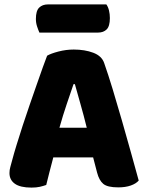

<svg xmlns="http://www.w3.org/2000/svg" viewBox="-20 -841 667 872"><path d="M159 -693Q154 -704 148.5 -720.5Q143 -737 143 -755Q143 -792 158 -806.5Q173 -821 198 -821H463Q471 -810 475 -793.5Q479 -777 479 -759Q479 -722 464.5 -707.5Q450 -693 425 -693ZM403 -126H222Q212 -90 204.5 -59Q197 -28 190 -1Q176 4 160.5 7.5Q145 11 123 11Q72 11 47.5 -6.5Q23 -24 23 -55Q23 -69 27 -83Q31 -97 36 -116Q43 -143 55.5 -183.5Q68 -224 83 -270.5Q98 -317 115 -365.5Q132 -414 147 -457.5Q162 -501 174.5 -535.5Q187 -570 194 -588Q211 -598 245.5 -607Q280 -616 315 -616Q365 -616 403.5 -601.5Q442 -587 453 -555Q471 -504 492 -435Q513 -366 534 -292.5Q555 -219 575 -147.5Q595 -76 610 -21Q598 -7 574 1.5Q550 10 517 10Q468 10 449 -6Q430 -22 421 -57ZM314 -459Q300 -418 283 -368Q266 -318 250 -261H374Q360 -318 345.5 -368.5Q331 -419 320 -459Z"/></svg>

Font: Baloo Chettan 2 ExtraBold
Style: Regular
Weight: 800
Designer: Maithili Shingre, Unnati Kotecha and Ek Type
Foundry: Ek Type
Version: Version 1.640;hotconv 1.0.111;makeotfexe 2.5.65597; ttfautoh